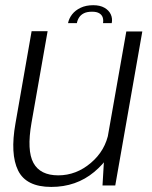

<svg xmlns="http://www.w3.org/2000/svg" viewBox="-20 -713 583 738"><path d="M374 0H423L527 -592H465.5L380.5 -110ZM163 -593H101.5L39.5 -239Q18.5 -121 49.5 -57.8Q80.5 5.5 177 5.5Q273 5.5 342 -52Q411 -109.5 423 -179L398 -205.5Q385.5 -134.5 329.2 -86.8Q273 -39 204 -39Q134.5 -39 108.5 -86.8Q82.5 -134.5 101 -240.5ZM338.5 -693Q310.5 -693 290 -683.2Q269.5 -673.5 257.2 -657.8Q245 -642 241.5 -624H275.5Q277.5 -635.5 284 -645.8Q290.5 -656 302.5 -662Q314.5 -668 334 -668Q351.5 -668 361.5 -662Q371.5 -656 374.8 -646Q378 -636 376 -624H409.5Q413 -642 405.8 -657.8Q398.5 -673.5 381.5 -683.2Q364.5 -693 338.5 -693Z"/></svg>

Font: Anybody UltraCondensed Thin Light
Style: Italic
Weight: 300
Italic angle: -10°
Version: Version 1.111